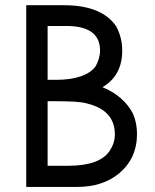

<svg xmlns="http://www.w3.org/2000/svg" viewBox="-20 -734 608 754"><path d="M83 -713.5H230Q381 -713.5 436.5 -630Q460 -586.5 460 -535Q460 -437.5 382.5 -391.5Q424.5 -374.5 454.8 -347.8Q485 -321 502 -288Q518 -252 518 -208Q518 -111.5 447 -52.5Q382.5 0 284 0H83ZM322 -327.5Q306.5 -332.5 275.5 -334.5Q244.5 -336.5 200 -336.5H167V-83H247.5Q370.5 -83 410 -140.5Q420.5 -156.5 425.8 -172.2Q431 -188 431 -206.5Q431 -301 322 -327.5ZM167 -420.5H200Q257.5 -420.5 297.8 -434.5Q338 -448.5 356 -474.5Q363 -486.5 368 -503.5Q373 -520.5 373 -535Q373 -632 240.5 -632H167Z"/></svg>

Font: MM Phetkon
Style: Regular
Weight: 400
Designer: Khon Soe Zaw Thu
Version: Version 1.00 July 15, 2016, initial release